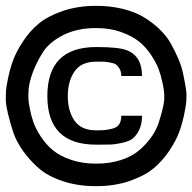

<svg xmlns="http://www.w3.org/2000/svg" viewBox="-20 -637 658 657"><path d="M0 -291V-308Q0 -314 0.5 -325.5Q1 -337 7.5 -369Q14 -401 24.5 -430Q35 -459 58.5 -495Q82 -531 113 -556.5Q144 -582 195 -599.5Q246 -617 309 -617Q358 -617 400.5 -606.5Q443 -596 472.5 -578Q502 -560 526 -537Q550 -514 564.5 -488Q579 -462 590 -436.5Q601 -411 606 -388Q611 -365 614 -347Q617 -329 618 -318V-308Q618 -302 617.5 -290.5Q617 -279 610.5 -247Q604 -215 593.5 -186Q583 -157 559.5 -121.5Q536 -86 505 -60.5Q474 -35 423 -17.5Q372 0 309 0Q246 0 195 -17Q144 -34 113 -61Q82 -88 58.5 -121Q35 -154 24.5 -187Q14 -220 7.5 -247Q1 -274 0 -291ZM542 -296V-308Q542 -313 541.5 -321.5Q541 -330 536 -354Q531 -378 523 -400Q515 -422 497 -449Q479 -476 455.5 -495Q432 -514 394 -527.5Q356 -541 309 -541Q244 -541 196.5 -517Q149 -493 127 -458.5Q105 -424 92.5 -390Q80 -356 78 -332L77 -308Q77 -303 77.5 -295Q78 -287 82.5 -263Q87 -239 95 -217Q103 -195 120.5 -168.5Q138 -142 161.5 -122.5Q185 -103 223.5 -90Q262 -77 309 -77Q356 -77 394 -89.5Q432 -102 456 -122.5Q480 -143 497.5 -167.5Q515 -192 523 -217Q531 -242 536 -262.5Q541 -283 542 -296ZM309 -142Q142 -142 142 -308Q142 -476 309 -476H312Q387 -476 414 -465Q466 -445 466 -377H395Q395 -392 389 -402Q383 -412 376.5 -416.5Q370 -421 354.5 -423.5Q339 -426 333 -426Q327 -426 309 -426Q258 -426 235 -392.5Q212 -359 212 -308Q212 -257 235 -224Q258 -191 309 -191Q329 -191 339 -192Q349 -193 365 -197Q381 -201 388 -212Q395 -223 395 -241H466Q466 -212 456 -192Q446 -172 433.5 -162.5Q421 -153 397.5 -148Q374 -143 361 -142.5Q348 -142 323 -142Q315 -142 312 -142Z"/></svg>

Font: Hermit Light
Style: Regular
Weight: 300
Designer: Pablo Caro
Version: Version 2.000;PS 002.000;hotconv 1.0.88;makeotf.lib2.5.64775